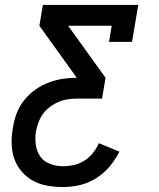

<svg xmlns="http://www.w3.org/2000/svg" viewBox="-20 -540 640 775"><path d="M234 215Q202 215 171 209.5Q140 204 114 190Q88 176 68 153Q48 130 38 101.5Q28 73 27 41Q26 9 32 -23Q36 -52 46.5 -80.5Q57 -109 76 -133.5Q95 -158 120.5 -176.5Q146 -195 174.5 -206Q203 -217 232 -221.5Q261 -226 290 -226L139 -436L153 -520H538L513 -371H420L431 -436H255L406 -226L392 -142H293Q275 -142 256 -139.5Q237 -137 218.5 -129.5Q200 -122 183.5 -110Q167 -98 155 -82Q143 -66 136 -47.5Q129 -29 125 -10Q121 17 124.5 44Q128 71 142.5 91.5Q157 112 182 121.5Q207 131 234 131Q256 131 278.5 126Q301 121 320.5 108.5Q340 96 355 77.5Q370 59 379 38L462 72Q446 104 422.5 132Q399 160 368 179.5Q337 199 302.5 207Q268 215 234 215Z"/></svg>

Font: Iosevka Etoile Medium
Style: Italic
Weight: 500
Italic angle: -9°
Designer: Belleve Invis
Foundry: Belleve Invis
Version: Version 22.1.2; ttfautohint (v1.8.4)